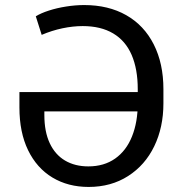

<svg xmlns="http://www.w3.org/2000/svg" viewBox="-20 -737 728 767"><path d="M57.6 -307.6V-369.1H569.3V-292H157.2V-277.3Q157.2 -210.9 178.7 -165Q200.2 -119.1 239.7 -95.7Q279.3 -72.3 333 -72.3Q395.5 -72.3 439.9 -103.5Q484.4 -134.8 507.3 -191.9Q530.3 -249 530.3 -324.2V-380.9Q530.3 -460.9 505.9 -517.6Q481.4 -574.2 432.1 -603.5Q382.8 -632.8 310.5 -632.8Q271.5 -632.8 229.5 -624Q187.5 -615.2 146.5 -597.7L123 -671.9Q143.6 -684.6 175.3 -694.8Q207 -705.1 244.1 -710.9Q281.2 -716.8 316.4 -716.8Q413.1 -716.8 484.4 -676.3Q555.7 -635.7 594.2 -559.6Q632.8 -483.4 632.8 -380.9V-324.2Q632.8 -228.5 596.2 -152.8Q559.6 -77.1 491.7 -33.7Q423.8 9.8 334 9.8Q252 9.8 189.5 -27.8Q127 -65.4 92.3 -136.7Q57.6 -208 57.6 -307.6Z"/></svg>

Font: Pretendard JP Variable
Style: Regular
Weight: 400
Designer: Base glyphs from Inter by Rasmus Andersson; Hangul glyphs from Noto Sans CJK(Source Han Sans) by Jang Soo-young and Kang
Foundry: Kil Hyung-jin
Version: Version 1.307;Glyphs 3.2 (3192)